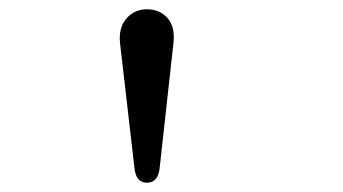

<svg xmlns="http://www.w3.org/2000/svg" viewBox="-20 -750 740 414"><path d="M238.8 -657.2Q235.4 -690.4 252.7 -710.2Q270 -730 296.9 -730Q324.2 -730 341.1 -711.2Q357.9 -692.4 354 -657.2L324.2 -387.2Q320.8 -356 296.9 -356Q273.4 -356 270 -387.2Z"/></svg>

Font: Director
Style: Regular
Weight: 400
Designer: Ange Degheest & May Jolivet & Justine Herbel
Foundry: Velvetyne Type Foundry
Version: Version 1.000;FEAKit 1.0